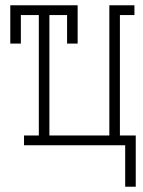

<svg xmlns="http://www.w3.org/2000/svg" viewBox="-20 -550 540 727"><path d="M454 157V0H71V-37H127V-493H59V-385H19V-530H274V-385H234V-493H167V-37H394V-530H489V-493H434V-37H494V157Z"/></svg>

Font: Iosevka Slab Extralight
Style: Regular
Weight: 200
Monospace: yes
Designer: Belleve Invis
Foundry: Belleve Invis
Version: Version 11.1.1; ttfautohint (v1.8.3)